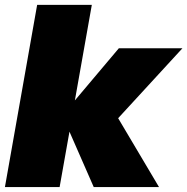

<svg xmlns="http://www.w3.org/2000/svg" viewBox="-20 -760 761 780"><path d="M0 0 130.9 -740.2H353L284.2 -352.1L462.9 -564H721.2L460 -279.8L626 0H360.8L262.2 -225.1L222.2 0Z"/></svg>

Font: SVN-Poppins Black
Style: Italic
Weight: 900
Italic angle: -10°
Designer: Ninad Kale (Devanagari), Jonny Pinhorn (Latin)
Foundry: Indian Type Foundry
Version: Version 3.002 2017